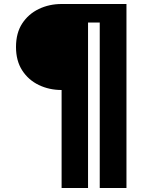

<svg xmlns="http://www.w3.org/2000/svg" viewBox="-20 -720 711 960"><path d="M288 -607.2H518.7V-700H288ZM478.7 -700V220H612.3V-700ZM288 -700V220H420.2V-700ZM288 -270V-700Q226 -700 174 -675Q122 -650 91 -602.5Q60 -555 60 -485Q60 -416 91 -368Q122 -320 174 -295Q226 -270 288 -270Z"/></svg>

Font: Jost* Book
Style: Regular
Weight: 400
Version: Version 3.000